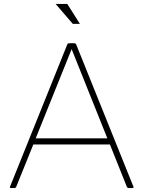

<svg xmlns="http://www.w3.org/2000/svg" viewBox="-20 -953 727 973"><path d="M650 0H633Q626 0 623 -6L537 -221H149L62 -6Q60 -2 57.5 -1Q55 0 37 0Q30 0 30 -5Q30 -7 321 -728Q323 -732 325.5 -733Q328 -734 344 -734Q359 -734 361.5 -733Q364 -732 366 -728Q657 -7 657 -5Q657 0 650 0ZM524 -252 343 -704 161 -252ZM385 -832H349L262 -933H321Z"/></svg>

Font: YamahaIndonesia935. App Thin
Style: Regular
Weight: 100
Designer: Dalton Maag Ltd
Foundry: Dalton Maag Ltd
Version: Version 1.002